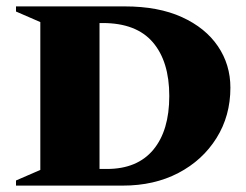

<svg xmlns="http://www.w3.org/2000/svg" viewBox="-20 -580 770 600"><path d="M30 0V-16L106 -49V-511L30 -544V-560H370Q475 -560 548.5 -526.5Q622 -493 661 -435.5Q700 -378 700 -306Q700 -218 656.5 -148.5Q613 -79 537.5 -39.5Q462 0 364 0ZM301 -508H291V-52H314Q409 -52 459 -112Q509 -172 509 -280Q509 -388 457.5 -448Q406 -508 301 -508Z"/></svg>

Font: Spectral SC ExtraBold
Style: Regular
Weight: 800
Designer: Jean-Baptiste Levee
Foundry: Production Type
Version: Version 2.001